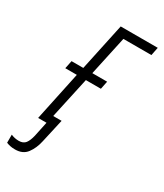

<svg xmlns="http://www.w3.org/2000/svg" viewBox="-237 -602 721 844"><g transform="rotate(30 123.5 -179.5)"><path d="M-14.6 170.9Q-29.3 170.9 -40 168.5Q-50.8 166 -59.1 162.6V121.6Q-40 129.9 -19.5 129.9Q3.4 129.9 14.2 115.7Q24.9 101.6 31.2 74.7L46.9 0H4.4L57.1 -249H-1.5L6.8 -289.6H66.4L117.7 -529.8H305.7L297.4 -488.3H155.3L112.3 -289.6H187.5L179.2 -249H103L57.6 -40.5H100.1L73.2 79.1Q64.9 117.2 44.9 144Q24.9 170.9 -14.6 170.9Z"/></g></svg>

Font: Open Sans Condensed Light
Style: Italic
Weight: 300
Width: 3
Italic angle: -12°
Designer: Monotype Design Team
Foundry: Monotype Imaging Inc.
Version: Version 3.000; ttfautohint (v1.8.4)